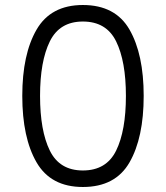

<svg xmlns="http://www.w3.org/2000/svg" viewBox="-20 -735 663 767"><path d="M69 -352Q69 -518 126 -616.5Q183 -715 311 -715Q441 -715 497.5 -616.5Q554 -518 554 -352Q554 -185 497.5 -86.5Q441 12 311 12Q183 12 126 -86.5Q69 -185 69 -352ZM483 -352Q483 -490 444 -569.5Q405 -649 311 -649Q218 -649 179 -569.5Q140 -490 140 -352Q140 -213 179 -133.5Q218 -54 311 -54Q405 -54 444 -133.5Q483 -213 483 -352Z"/></svg>

Font: Museo Sans Light
Style: Regular
Weight: 300
Designer: Jos Buivenga
Foundry: Jos Buivenga & Rosetta Type Foundry (extension, remastering)
Version: Version 3.600;PS 1.000;hotconv 1.0.88;makeotf.lib2.5.647800;